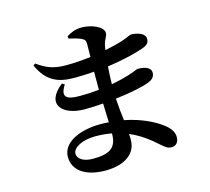

<svg xmlns="http://www.w3.org/2000/svg" viewBox="-117 -935 1234 1127"><g transform="rotate(-15 500.0 -372.0)"><path d="M482 -148C482 -57 433 -34 335 -34C282 -34 244 -56 244 -89C244 -125 301 -158 383 -158C418 -158 451 -155 482 -149ZM379 -753C411 -746 432 -740 453 -731C470 -723 477 -715 477 -695C477 -681 476 -652 476 -615C428 -609 376 -605 325 -605C242 -605 203 -627 152 -662L140 -653C188 -547 257 -521 355 -521C396 -521 436 -523 474 -526C474 -504 474 -483 474 -463C474 -448 474 -432 474 -416C436 -412 397 -410 356 -410C274 -410 246 -432 289 -498L274 -508C150 -411 229 -327 365 -327C402 -327 440 -329 477 -332C478 -291 480 -252 481 -217C465 -218 449 -219 432 -219C298 -219 196 -167 196 -83C196 5 275 52 390 52C508 52 579 -1 579 -82C579 -95 579 -107 578 -120C639 -94 691 -56 740 -11C764 9 775 20 800 20C825 20 844 3 844 -30C844 -64 822 -91 789 -115C757 -139 683 -184 570 -206C565 -246 560 -289 557 -340C653 -351 733 -369 764 -382C787 -391 805 -405 805 -432C805 -465 766 -476 725 -476C718 -476 703 -466 660 -453C627 -443 593 -435 556 -428C557 -465 558 -502 561 -535C662 -549 741 -570 777 -583C807 -593 825 -603 825 -632C825 -670 768 -681 740 -681C732 -681 717 -671 676 -657C653 -650 616 -640 571 -631C573 -647 576 -661 579 -671C586 -696 600 -708 600 -728C600 -766 532 -796 468 -796C431 -796 401 -782 378 -767Z"/></g></svg>

Font: Noto Serif CJK JP
Style: Bold
Weight: 700
Designer: Ryoko NISHIZUKA 西塚涼子 (kana & ideographs); Frank Grießhammer (Latin, Greek & Cyrillic); Wenlong ZHANG 张文龙 (bopomofo); San
Foundry: Adobe Systems Incorporated
Version: Version 1.000;PS 1;hotconv 16.6.53;makeotf.lib2.5.65590